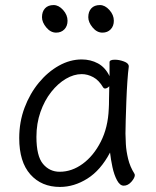

<svg xmlns="http://www.w3.org/2000/svg" viewBox="-20 -721 615 759"><path d="M385 -592Q363 -592 346 -612.5Q329 -633 329 -653Q329 -675 341 -688Q353 -701 375 -701Q395 -701 412.5 -681.5Q430 -662 430 -639Q430 -618 417.5 -605Q405 -592 385 -592ZM202 -592Q180 -592 163 -612.5Q146 -633 146 -653Q146 -675 158 -688Q170 -701 192 -701Q212 -701 229.5 -681.5Q247 -662 247 -639Q247 -618 234.5 -605Q222 -592 202 -592ZM489 -457Q486 -435 483.5 -398.5Q481 -362 479.5 -321.5Q478 -281 477 -246Q476 -211 476 -193Q476 -179 477.5 -151.5Q479 -124 486.5 -93Q494 -62 511 -35Q513 -31 513 -29Q513 -18 499.5 -2.5Q486 13 469 13Q454 13 442.5 -8.5Q431 -30 424.5 -60.5Q418 -91 415 -118Q378 -48 325.5 -15Q273 18 217 18Q144 18 100 -31.5Q56 -81 56 -175Q56 -239 77 -295Q98 -351 133.5 -394Q169 -437 213 -461.5Q257 -486 303 -486Q338 -486 367 -470.5Q396 -455 413 -420V-475Q413 -485 434 -485Q451 -485 470 -478Q489 -471 489 -459ZM412 -380Q403 -371 395 -371Q391 -371 388 -375Q371 -404 348.5 -416Q326 -428 303 -428Q272 -428 240.5 -409.5Q209 -391 182.5 -357.5Q156 -324 140 -278.5Q124 -233 124 -180Q124 -104 150 -73Q176 -42 216 -42Q264 -42 307 -73.5Q350 -105 378.5 -161Q407 -217 410 -291Q411 -305 411 -330Q411 -355 412 -380Z"/></svg>

Font: Moon Stars Kai T
Style: Regular
Weight: 400
Designer: GuiWonder
Version: Version 1.101